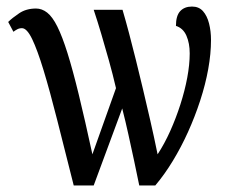

<svg xmlns="http://www.w3.org/2000/svg" viewBox="-20 -566 699 586"><path d="M205 0Q177 -111 154.5 -200Q132 -289 113 -351.5Q94 -414 78 -447Q62 -480 47 -480Q39 -480 32.5 -476.5Q26 -473 21 -469L5 -499Q17 -511 38.5 -525.5Q60 -540 90 -540Q108 -540 124 -527.5Q140 -515 155 -485Q170 -455 186 -404Q202 -353 220.5 -277Q239 -201 262 -95L334 -297Q324 -340 312.5 -381Q301 -422 289.5 -461Q278 -500 266 -536H354Q364 -502 374 -464Q384 -426 394.5 -384Q405 -342 416 -295.5Q427 -249 438.5 -199Q450 -149 461 -95Q482 -127 499.5 -166Q517 -205 530.5 -247Q544 -289 551.5 -329Q559 -369 559 -403Q559 -434 549 -457Q539 -480 517 -487Q517 -518 530 -532Q543 -546 566 -546Q587 -546 599.5 -532Q612 -518 618 -494.5Q624 -471 624 -444Q624 -402 615.5 -355Q607 -308 591 -259Q575 -210 554 -163.5Q533 -117 507.5 -75Q482 -33 454 0H405Q398 -35 389.5 -74.5Q381 -114 372 -155Q363 -196 353 -235L266 0Z"/></svg>

Font: Noto Serif ExtraCondensed
Style: Regular
Weight: 400
Width: 2
Designer: Monotype Design Team
Foundry: Monotype Imaging Inc.
Version: Version 2.013